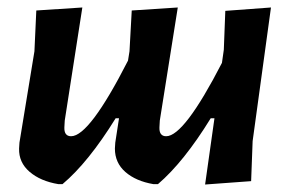

<svg xmlns="http://www.w3.org/2000/svg" viewBox="-20 -489 774 513"><path d="M200 -469 153 -167 152 -149Q151 -125 170 -125Q219 -125 322 -327L326 -352L332 -461L455 -469L407 -167L406 -149Q405 -125 424 -125Q472 -125 573 -321L578 -356L582 -460L704 -469L655 -112L651 -5L528 4L553 -173H543Q471 -56 402 3H390Q343 -5 315 -29.5Q287 -54 287 -92L288 -108L298 -173H289Q216 -55 147 3H136Q88 -5 59 -30Q30 -55 31 -92L32 -108L72 -352L77 -461Z"/></svg>

Font: Alegreya Sans
Style: Bold Italic
Weight: 700
Italic angle: -7°
Designer: Juan Pablo del Peral
Foundry: Huerta Tipografica
Version: Version 2.007